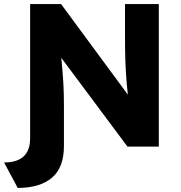

<svg xmlns="http://www.w3.org/2000/svg" viewBox="-70 -720 887 943"><path d="M17 203 -50 78Q78 78 78 -41V-700H230L558 -255Q553 -299 550 -340Q547 -381 545.5 -427.5Q544 -474 544 -533V-700H710V0H556L231 -436Q238 -366 241 -314.5Q244 -263 244 -204V-3Q244 103 185 153Q126 203 17 203Z"/></svg>

Font: Readex Pro
Style: Bold
Weight: 700
Designer: Bonnie Shaver-Troup, Thomas Jockin
Foundry: Lexend
Version: Version 1.203; ttfautohint (v1.8.3)